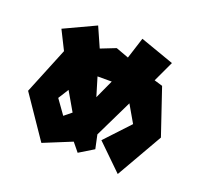

<svg xmlns="http://www.w3.org/2000/svg" viewBox="-103 -694 842 799"><g transform="rotate(20 318.0 -295.0)"><path d="M301 -283 276 -366H339ZM198 -163 153 -226 182 -272 230 -189ZM67 -501 109 -417 25 -211 151 -26 276 -77 307 -39 371 -78 358 -139 439 -306 483 -230 382 -122 494 -13 611 -217 542 -421 505 -432 548 -524 398 -577 368 -483 311 -504 245 -478 206 -566Z"/></g></svg>

Font: Super Mario
Style: Regular
Weight: 400
Version: Version 1.0